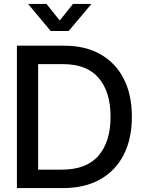

<svg xmlns="http://www.w3.org/2000/svg" viewBox="-20 -961 733 981"><path d="M301.8 0H66.4V-727.5H309.1Q416 -727.5 493.4 -683.6Q570.8 -639.6 612.3 -558.3Q653.8 -477.1 653.8 -364.7Q653.8 -252 612.1 -170.2Q570.3 -88.4 491.5 -44.2Q412.6 0 301.8 0ZM174.8 -94.2H294.9Q422.4 -94.2 483.6 -166Q544.9 -237.8 544.9 -364.7Q544.9 -491.2 484.4 -562.3Q423.8 -633.3 302.2 -633.3H174.8ZM217.3 -940.9 285.2 -856.4 353 -940.9H446.8V-940.4L331.1 -802.7H238.8L124 -940.4V-940.9Z"/></svg>

Font: Inter Display Medium
Style: Regular
Weight: 500
Designer: Rasmus Andersson
Foundry: rsms
Version: Version 4.001;git-9221beed3